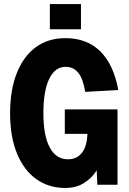

<svg xmlns="http://www.w3.org/2000/svg" viewBox="-20 -915 640 951"><path d="M303 16Q221 16 159.5 -28Q98 -72 64 -155Q30 -238 30 -354Q30 -469 63 -552.5Q96 -636 157 -681Q218 -726 304 -726Q411 -726 477 -660.5Q543 -595 566 -469L402 -460Q392 -524 368 -554Q344 -584 305 -584Q253 -584 224 -525Q195 -466 195 -354Q195 -243 226.5 -184.5Q258 -126 316 -126Q361 -126 386 -158.5Q411 -191 413 -252H301V-373H562V0H462L459 -71Q435 -33 396 -8.5Q357 16 303 16ZM227 -770V-895H381V-770Z"/></svg>

Font: Geist Mono ExtraBold
Style: Regular
Weight: 800
Monospace: yes
Designer: Basement.studio, Andrés Briganti, Mateo Zaragoza
Foundry: Basement.studio, Vercel, Andrés Briganti, Guido Ferreyra, Mateo Zaragoza
Version: Version 1.500; ttfautohint (v1.8.4.7-5d5b)